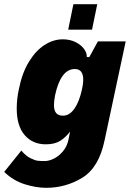

<svg xmlns="http://www.w3.org/2000/svg" viewBox="-66 -710 621 918"><path d="M535 -512 434 -39Q407 91 328 139.5Q249 188 155 188Q107 188 52.5 171Q-2 154 -46 112L36 10Q57 35 79 46Q101 57 114 58.5Q127 60 148 60Q168 60 191.5 48.5Q215 37 235 13.5Q255 -10 262 -45L269 -81Q249 -54 222.5 -37Q196 -20 153 -20Q90 -20 52 -64Q14 -108 14 -191Q14 -239 25 -287Q40 -362 72.5 -415Q105 -468 147 -495Q189 -522 234 -522Q268 -522 294.5 -509Q321 -496 335.5 -476.5Q350 -457 349 -437H361L402 -512ZM332 -328Q332 -380 292 -380Q224 -380 197 -253Q192 -225 192 -208Q192 -182 202.5 -169.5Q213 -157 236 -157Q266 -157 289.5 -190Q313 -223 326 -283Q332 -309 332 -328ZM285 -690H399L374 -568H260Z"/></svg>

Font: Decalotype Black Italic
Style: Regular
Weight: 900
Italic angle: -12°
Designer: Alfredo Marco Pradil
Foundry: Alfredo Marco Pradil
Version: Version 1.0